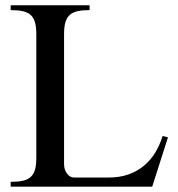

<svg xmlns="http://www.w3.org/2000/svg" viewBox="-20 -700 668 720"><path d="M20 -18.1Q46.4 -18.1 64.7 -22Q83 -25.9 94.5 -35.9Q106 -45.9 111.1 -63.2Q116.2 -80.6 116.2 -107.9V-571.8Q116.2 -599.1 111.1 -616.7Q106 -634.3 94.5 -644.3Q83 -654.3 64.7 -658.2Q46.4 -662.1 20 -662.1V-680.2H315.9V-662.1Q289.6 -662.1 271.5 -658.2Q253.4 -654.3 241.9 -644.3Q230.5 -634.3 225.3 -616.7Q220.2 -599.1 220.2 -571.8V-85Q220.2 -64 231.2 -49.1Q242.2 -34.2 258.8 -34.2H386.2Q429.2 -34.2 462.4 -46.1Q495.6 -58.1 520.5 -79.1Q545.4 -100.1 562.5 -128.4Q579.6 -156.7 589.8 -189.9L609.9 -185.1L550.8 0H20Z"/></svg>

Font: Tuladha Jejeg
Style: Regular
Weight: 400
Designer: R.S. Wihananto
Foundry: R.S. Wihananto
Version: Version 1.92